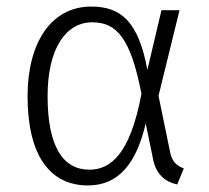

<svg xmlns="http://www.w3.org/2000/svg" viewBox="-20 -554 636 585"><path d="M258 -534C134 -534 64 -421 64 -261C64 -79 133 11 248 11C340 11 395 -54 424 -178L446 -71C455 -21 486 1 520 8L540 -41C518 -49 504 -61 498 -92L463 -262L527 -523H472L429 -341C402 -489 348 -534 258 -534ZM261 -486C335 -486 378 -439 411 -268C376 -82 316 -37 252 -37C173 -37 125 -106 125 -261C125 -407 181 -486 261 -486Z"/></svg>

Font: FiraGO Light
Style: Regular
Weight: 300
Designer: bBox Type
Foundry: bBox Type GmbH
Version: Version 1.001;PS 001.001;hotconv 1.0.88;makeotf.lib2.5.64775